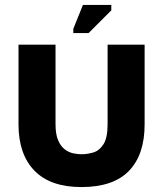

<svg xmlns="http://www.w3.org/2000/svg" viewBox="-20 -744 654 778"><path d="M310 14Q184 14 119.5 -52.5Q55 -119 55 -240V-563H205V-241Q205 -199 216 -174.5Q227 -150 243.5 -138Q260 -126 278 -122.5Q296 -119 310 -119Q333 -119 357.5 -126Q382 -133 399 -159Q416 -185 416 -241V-563H566V-240Q566 -117 502.5 -51.5Q439 14 310 14ZM339 -610H277V-627L316 -724H431V-702Z"/></svg>

Font: Darker Grotesque Black
Style: Regular
Weight: 900
Designer: Gabriel Lam
Foundry: TypeRant
Version: Version 1.000;gftools[0.9.28]